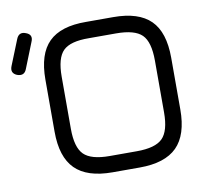

<svg xmlns="http://www.w3.org/2000/svg" viewBox="-134 -750 925 836"><g transform="rotate(-10 328.5 -332.5)"><path d="M-38 -490Q-67 -502 -55 -532L-10 -644Q2 -674 32 -662Q62 -651 49 -621L4 -508Q-7 -479 -38 -490ZM298 0Q186 0 133 -53Q80 -106 80 -218V-448Q80 -561 133 -613.5Q186 -666 298 -665H418Q530 -665 583 -612.5Q636 -560 636 -447V-218Q636 -106 583 -53Q530 0 418 0ZM152 -218Q152 -136 184 -104Q216 -72 298 -72H418Q500 -72 532 -104Q564 -136 564 -218V-447Q564 -530 532 -561.5Q500 -593 418 -593H298Q216 -594 184 -562.5Q152 -531 152 -448Z"/></g></svg>

Font: Jura SemiBold
Style: Regular
Weight: 600
Designer: Daniel Johnson, Alexei Vanyashin
Foundry: Daniel Johnson
Version: Version 5.103